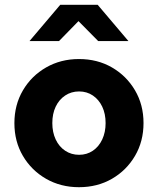

<svg xmlns="http://www.w3.org/2000/svg" viewBox="-20 -770 658 800"><path d="M308.9 10Q233 10 172 -25Q111 -60 75.5 -120.3Q40 -180.6 40 -256.8Q40 -333 75.5 -393.5Q111 -454 172.1 -489Q233.2 -524 309 -524Q386 -524 446.5 -489Q507 -454 542.5 -393.7Q578 -333.4 578 -257.2Q578 -181 542.5 -120.5Q507 -60 446.4 -25Q385.9 10 308.9 10ZM309.5 -125Q341.9 -125 367 -142Q392 -159 406 -189Q420 -219 420 -257.1Q420 -296 406 -325.5Q392 -355 367 -372Q341.9 -389 309.5 -389Q277 -389 251.5 -372Q226 -355 212 -325.5Q198 -296 198 -257.1Q198 -219 212 -189Q226 -159 251.5 -142Q277 -125 309.5 -125ZM389 -599 307 -682 226 -599H103L231 -750H387L515 -599Z"/></svg>

Font: Red Hat Text VF
Style: Regular
Weight: 400
Designer: Pentagram, MCKL
Foundry: Pentagram, MCKL
Version: Version 1.023